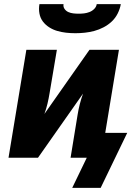

<svg xmlns="http://www.w3.org/2000/svg" viewBox="-20 -760 640 925"><path d="M343 -600Q320 -600 298 -602.5Q276 -605 255.5 -611Q235 -617 217 -628.5Q199 -640 186.5 -656.5Q174 -673 170 -695Q166 -717 170 -740H286Q284 -727 291 -717Q298 -707 309 -702Q320 -697 333 -695.5Q346 -694 359 -694Q372 -694 385 -695.5Q398 -697 411 -702Q424 -707 434 -717Q444 -727 446 -740H562Q558 -717 547 -695Q536 -673 518.5 -656.5Q501 -640 479 -628.5Q457 -617 434.5 -611Q412 -605 389 -602.5Q366 -600 343 -600ZM328 145 398 0H320L354 -208Q358 -233 364.5 -258.5Q371 -284 380 -309L163 0H21L107 -520H254L219 -312Q215 -287 209 -261.5Q203 -236 194 -211L411 -520H553L487 -120H593L465 145Z"/></svg>

Font: Iosevka Heavy Extended Oblique
Style: Regular
Weight: 900
Width: 7
Italic angle: -9°
Monospace: yes
Designer: Belleve Invis
Foundry: Belleve Invis
Version: Version 32.5.0; ttfautohint (v1.8.4)